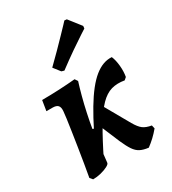

<svg xmlns="http://www.w3.org/2000/svg" viewBox="-181 -832 842 939"><g transform="rotate(-30 239.5 -362.5)"><path d="M157.6 -45.8 126.6 -63.9Q191.8 -211.1 245.1 -300.4Q298.5 -389.8 346.8 -428.8Q395.1 -467.8 443.9 -464.1Q453.7 -441 456.9 -407.8Q460.1 -374.7 454.9 -345.5L441.7 -334Q401.8 -341 369.2 -331.9Q336.7 -322.7 305.9 -291.2Q275.1 -259.6 239.5 -200Q204 -140.3 157.6 -45.8ZM66.2 8.1 53.4 -7.2Q58.9 -39 66 -80Q73 -121 79.6 -164.1Q86.1 -207.3 92.2 -246.2Q98.2 -285.2 102 -313.7Q105.7 -342.2 106.6 -353.6Q108.4 -375.5 99.7 -385.2Q91.1 -394.9 69.4 -394.9H34.7L44 -452.8Q91.5 -452.8 140.8 -455.2Q190.1 -457.6 232.1 -461.5L242.9 -445.4Q233.2 -415.1 222.1 -373.6Q211.1 -332.1 201.7 -288.3Q192.3 -244.6 186.2 -207.3L202.9 -200.6L175.5 -109.6L166.5 -28Q166.1 -20 149.7 -11.6Q133.4 -3.2 110.6 2.5Q87.8 8.1 66.2 8.1ZM379.3 10Q351.6 6.8 333.5 -2.4Q315.3 -11.6 301.3 -32.3Q287.4 -53 271.4 -89.4L223.3 -203.9L288.5 -272.8L365.4 -137.2Q383 -106.7 399.7 -94.2Q416.3 -81.7 446.5 -76.6L450.8 -57.6Q433.7 -37.2 416.3 -20.8Q398.9 -4.5 379.3 10ZM397.6 -652.4Q397.6 -652.4 370 -634.6Q342.3 -616.7 299.5 -587.2Q256.8 -557.6 210.3 -522.8L195.4 -527.1L165.9 -565Q196.5 -594.4 226.2 -624.7Q255.9 -655 279.9 -679.8Q303.9 -704.6 318.3 -719.9Q332.6 -735.3 332.6 -735.3L345.8 -734.2L399.1 -666.1Z"/></g></svg>

Font: Alegreya
Style: Italic
Weight: 400
Italic angle: -7°
Designer: Juan Pablo del Peral
Foundry: Huerta Tipografica
Version: Version 2.009